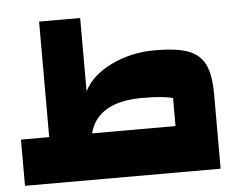

<svg xmlns="http://www.w3.org/2000/svg" viewBox="-48 -687 942 745"><g transform="rotate(-5 423.5 -315.0)"><path d="M782 -290V0H20V-180H130V-630H290V-344Q319 -404 397 -442Q475 -480 568 -480Q652 -480 697.5 -463Q743 -446 762.5 -405.5Q782 -365 782 -290ZM622 -180V-289Q587 -300 501 -300Q415 -300 363.5 -269.5Q312 -239 297 -180Z"/></g></svg>

Font: Changa ExtraBold
Style: Regular
Weight: 800
Designer: Eduardo Rodriguez Tunni
Foundry: Eduardo Rodriguez Tunni
Version: Version 2.002; ttfautohint (v1.5) -l 8 -r 50 -G 220 -x 14 -H